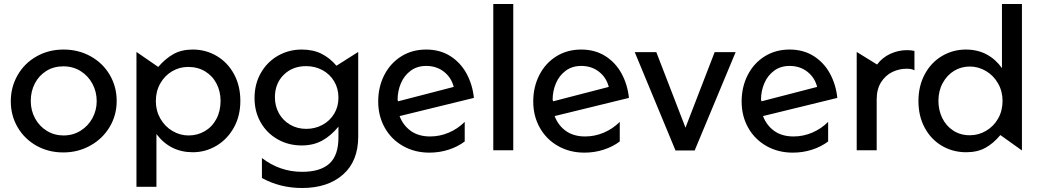

<svg xmlns="http://www.w3.org/2000/svg" viewBox="-20 -752 5201 961"><path d="M564 -247Q564 -318 529.5 -377Q495 -436 434 -470Q373 -504 298 -504Q223 -504 162.5 -469.5Q102 -435 68 -375.5Q34 -316 34 -245Q34 -174 68 -115.5Q102 -57 162 -23Q222 11 297 11Q370 11 431.5 -23Q493 -57 528.5 -116Q564 -175 564 -247ZM464 -246Q464 -200 442.5 -160.5Q421 -121 383 -97.5Q345 -74 298 -74Q252 -74 214.5 -97Q177 -120 155.5 -159.5Q134 -199 134 -247Q134 -295 154.5 -334.5Q175 -374 212 -397Q249 -420 297 -420Q345 -420 383 -396.5Q421 -373 442.5 -333Q464 -293 464 -246Z M945 10Q1008 10 1062.5 -22Q1117 -54 1150 -112.5Q1183 -171 1183 -247Q1183 -323 1151 -381.5Q1119 -440 1064.5 -472Q1010 -504 945 -504Q889 -504 848.5 -481.5Q808 -459 772 -417L663 -492V183H763V-81Q832 10 945 10ZM1084 -247Q1084 -196 1063 -156.5Q1042 -117 1005 -95.5Q968 -74 924 -74Q881 -74 843 -96.5Q805 -119 782.5 -158.5Q760 -198 760 -246Q760 -295 782 -334Q804 -373 841 -395Q878 -417 922 -417Q970 -417 1007 -394.5Q1044 -372 1064 -333Q1084 -294 1084 -247Z M1356 -265Q1356 -334 1400 -377.5Q1444 -421 1512 -421Q1557 -421 1594 -401Q1631 -381 1652.5 -345Q1674 -309 1674 -263Q1674 -218 1652.5 -182.5Q1631 -147 1594 -127Q1557 -107 1513 -107Q1468 -107 1432 -128Q1396 -149 1376 -185Q1356 -221 1356 -265ZM1492 108Q1381 108 1291 39V139Q1382 189 1492 189Q1620 189 1696.5 122Q1773 55 1773 -69V-492L1664 -423Q1631 -462 1589 -483Q1547 -504 1490 -504Q1426 -504 1372 -473.5Q1318 -443 1286 -387.5Q1254 -332 1254 -261Q1254 -193 1285 -139Q1316 -85 1370 -54.5Q1424 -24 1490 -24Q1548 -24 1592 -48Q1636 -72 1674 -118V-64Q1674 26 1628.5 67Q1583 108 1492 108Z M2133 -69Q2075 -69 2036.5 -96.5Q1998 -124 1980 -171L2352 -262Q2345 -329 2315 -384Q2285 -439 2233.5 -471.5Q2182 -504 2113 -504Q2043 -504 1988.5 -470Q1934 -436 1903.5 -376.5Q1873 -317 1873 -244Q1873 -171 1906 -112.5Q1939 -54 1997.5 -21Q2056 12 2129 12Q2180 12 2226 -3Q2272 -18 2306 -44V-142Q2271 -107 2226 -88Q2181 -69 2133 -69ZM2113 -422Q2165 -422 2202 -393Q2239 -364 2251 -317L1973 -245L1970 -252Q1970 -296 1986.5 -335Q2003 -374 2035.5 -398Q2068 -422 2113 -422Z M2549 -732H2449V0H2549Z M2909 -69Q2851 -69 2812.5 -96.5Q2774 -124 2756 -171L3128 -262Q3121 -329 3091 -384Q3061 -439 3009.5 -471.5Q2958 -504 2889 -504Q2819 -504 2764.5 -470Q2710 -436 2679.5 -376.5Q2649 -317 2649 -244Q2649 -171 2682 -112.5Q2715 -54 2773.5 -21Q2832 12 2905 12Q2956 12 3002 -3Q3048 -18 3082 -44V-142Q3047 -107 3002 -88Q2957 -69 2909 -69ZM2889 -422Q2941 -422 2978 -393Q3015 -364 3027 -317L2749 -245L2746 -252Q2746 -296 2762.5 -335Q2779 -374 2811.5 -398Q2844 -422 2889 -422Z M3662 -491H3557L3411 -113L3265 -491H3157L3361 1H3457Z M3952 -69Q3894 -69 3855.5 -96.5Q3817 -124 3799 -171L4171 -262Q4164 -329 4134 -384Q4104 -439 4052.5 -471.5Q4001 -504 3932 -504Q3862 -504 3807.5 -470Q3753 -436 3722.5 -376.5Q3692 -317 3692 -244Q3692 -171 3725 -112.5Q3758 -54 3816.5 -21Q3875 12 3948 12Q3999 12 4045 -3Q4091 -18 4125 -44V-142Q4090 -107 4045 -88Q4000 -69 3952 -69ZM3932 -422Q3984 -422 4021 -393Q4058 -364 4070 -317L3792 -245L3789 -252Q3789 -296 3805.5 -335Q3822 -374 3854.5 -398Q3887 -422 3932 -422Z M4520 -501Q4476 -501 4436 -482.5Q4396 -464 4370 -429L4268 -492V0H4368V-254Q4368 -306 4390 -340.5Q4412 -375 4446 -391.5Q4480 -408 4518 -408Q4544 -408 4557 -400V-497Q4542 -501 4520 -501Z M5095 -732H4995V-411Q4964 -455 4918.5 -479.5Q4873 -504 4814 -504Q4750 -504 4695.5 -472Q4641 -440 4609 -381Q4577 -322 4577 -246Q4577 -170 4609 -111.5Q4641 -53 4695.5 -21.5Q4750 10 4816 10Q4872 10 4912 -12Q4952 -34 4987 -76L5095 1ZM4677 -247Q4677 -297 4698.5 -336.5Q4720 -376 4755.5 -397.5Q4791 -419 4834 -419Q4877 -419 4915 -396.5Q4953 -374 4975.5 -334.5Q4998 -295 4998 -247Q4998 -198 4976 -159Q4954 -120 4916 -97.5Q4878 -75 4834 -75Q4787 -75 4751 -98.5Q4715 -122 4696 -161.5Q4677 -201 4677 -247Z"/></svg>

Font: Geom
Style: Regular
Weight: 400
Version: Version 1.102